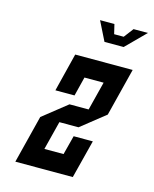

<svg xmlns="http://www.w3.org/2000/svg" viewBox="-103 -737 647 807"><g transform="rotate(15 220.0 -333.5)"><path d="M229.2 -83.3 250.8 -166.7H334.2L291.7 0H41.7L94.2 -208.3L199.2 -291.7H282.5L314.2 -416.7H230.8L210 -333.3H126.7L168.3 -500H418.3L365.8 -291.7L260.8 -208.3H177.5L145.8 -83.3ZM273.3 -583.3 231.7 -666.7H294.2L304.2 -625H345.8L377.5 -666.7H440L356.7 -583.3Z"/></g></svg>

Font: Yulong
Style: Italic
Weight: 400
Italic angle: -14.25°
Designer: GGBotNet
Foundry: f0n7.com
Version: 1.00